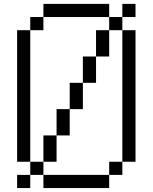

<svg xmlns="http://www.w3.org/2000/svg" viewBox="-20 -953 773 973"><path d="M600 -800H533.3V-866.7H600ZM600 -866.7V-933.3H666.7V-866.7ZM600 -133.3V-800H666.7V-133.3ZM600 -66.7H533.3V-133.3H600ZM133.3 -133.3H66.7V-800H133.3ZM133.3 -66.7V-133.3H200V-66.7ZM133.3 0H66.7V-66.7H133.3ZM133.3 -800V-866.7H200V-800ZM266.7 -133.3H200V-266.7H266.7ZM266.7 -266.7V-400H333.3V-266.7ZM400 -400H333.3V-533.3H400ZM400 -666.7H466.7V-533.3H400ZM533.3 -66.7V0H200V-66.7ZM533.3 -666.7H466.7V-800H533.3ZM533.3 -933.3V-866.7H200V-933.3Z"/></svg>

Font: Galmuri14 Regular
Style: Regular
Weight: 400
Designer: Lee Minseo (quiple)
Version: Version 2.399;hotconv 1.1.1;makeotfexe 2.6.0 DEVELOPMENT